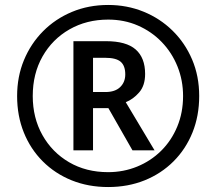

<svg xmlns="http://www.w3.org/2000/svg" viewBox="-20 -744 872 774"><path d="M416 10Q336 10 269 -17Q202 -44 152.5 -93.5Q103 -143 76 -210Q49 -277 49 -357Q49 -435 76.5 -501.5Q104 -568 153.5 -618Q203 -668 270 -696Q337 -724 416 -724Q492 -724 558.5 -697Q625 -670 675.5 -620.5Q726 -571 754.5 -504Q783 -437 783 -357Q783 -277 756 -210Q729 -143 679.5 -93.5Q630 -44 563 -17Q496 10 416 10ZM416 -50Q478 -50 533 -72.5Q588 -95 629.5 -136Q671 -177 694.5 -233.5Q718 -290 718 -357Q718 -420 695.5 -476Q673 -532 632 -574.5Q591 -617 536 -641Q481 -665 416 -665Q329 -665 260 -625.5Q191 -586 151.5 -516.5Q112 -447 112 -357Q112 -269 151 -199.5Q190 -130 258.5 -90Q327 -50 416 -50ZM276 -138V-578H407Q489 -578 527 -544.5Q565 -511 565 -446Q565 -399 541 -371.5Q517 -344 487 -332L603 -138H514L417 -308H355V-138ZM405 -373Q444 -373 464.5 -393Q485 -413 485 -444Q485 -479 466.5 -495Q448 -511 404 -511H355V-373Z"/></svg>

Font: Noto Sans Gurmukhi UI SemiBold
Style: Regular
Weight: 600
Designer: Jelle Bosma - Monotype Design Team
Foundry: Monotype Imaging Inc.
Version: Version 2.004; ttfautohint (v1.8.4.7-5d5b)